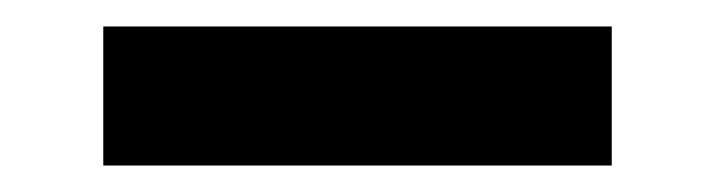

<svg xmlns="http://www.w3.org/2000/svg" viewBox="-20 -20 540 145"><path d="M58 105V0H442V105Z"/></svg>

Font: Iosevka Curly Extrabold
Style: Regular
Weight: 800
Monospace: yes
Designer: Belleve Invis
Foundry: Belleve Invis
Version: Version 22.1.2; ttfautohint (v1.8.4)